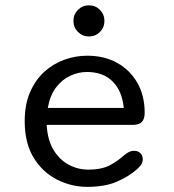

<svg xmlns="http://www.w3.org/2000/svg" viewBox="-20 -699 659 729"><path d="M311.3 10.5Q251.2 10.5 196.7 -17Q142.2 -44.5 108 -99.9Q73.8 -155.3 73.8 -239Q73.8 -302.5 94.2 -349.2Q114.5 -395.8 148.5 -426.6Q182.5 -457.3 224.8 -472.4Q267.2 -487.5 311 -487.5Q376.5 -487.5 425.6 -459.8Q474.7 -432.2 502 -383.6Q529.3 -335 529.3 -271.3Q529.3 -247 518.6 -235.9Q507.8 -224.8 483.3 -224.8H157.3Q160.2 -168.7 182.6 -130.9Q205 -93.2 240.1 -74.1Q275.2 -55 314.7 -55Q367.3 -55 398.7 -72.4Q430 -89.8 450 -108.5Q459.2 -116.5 468.8 -121.4Q478.3 -126.3 489.7 -126.3Q504 -126.3 513 -117.6Q522 -108.8 522 -94.3Q522 -83.3 515.8 -73.9Q509.7 -64.5 498.8 -55.3Q472 -31 426 -10.2Q380 10.5 311.3 10.5ZM161.5 -289.3H449.8Q443.7 -353.8 407.5 -389.8Q371.3 -425.7 310 -425.7Q277.7 -425.7 246.6 -411.2Q215.5 -396.8 192.7 -366.8Q169.8 -336.8 161.5 -289.3ZM317.7 -560.5Q293.3 -560.5 276.1 -577.7Q258.8 -594.9 258.8 -619.7Q258.8 -644.4 276.1 -661.6Q293.3 -678.8 317.7 -678.8Q342.3 -678.8 359.4 -661.6Q376.5 -644.4 376.5 -619.7Q376.5 -594.9 359.4 -577.7Q342.3 -560.5 317.7 -560.5Z"/></svg>

Font: Sono ExtraLight
Style: Regular
Weight: 200
Designer: Tyler Finck
Foundry: Tyler Finck
Version: Version 2.112